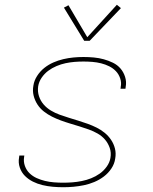

<svg xmlns="http://www.w3.org/2000/svg" viewBox="-20 -777 640 805"><path d="M245 8Q223 8 201 6Q179 4 158 -1Q137 -6 118 -15.5Q99 -25 84.5 -39.5Q70 -54 63 -74.5Q56 -95 60 -117Q60 -119 60.5 -121Q61 -123 61 -125H82Q82 -123 81.5 -121.5Q81 -120 81 -118Q78 -99 84.5 -81Q91 -63 104 -50.5Q117 -38 133.5 -30.5Q150 -23 168.5 -18.5Q187 -14 206.5 -12.5Q226 -11 245 -11Q264 -11 283.5 -12.5Q303 -14 323 -18Q343 -22 362 -29.5Q381 -37 398 -49Q415 -61 427.5 -78.5Q440 -96 443 -115Q447 -137 440 -157Q433 -177 420 -192Q407 -207 389.5 -217Q372 -227 352.5 -234Q333 -241 313.5 -247Q294 -253 274 -259Q254 -265 235 -272Q216 -279 198 -288Q180 -297 164 -309.5Q148 -322 137 -339Q126 -356 121 -376Q116 -396 120 -418Q123 -439 135.5 -458.5Q148 -478 165.5 -492Q183 -506 203.5 -515Q224 -524 245.5 -529Q267 -534 288 -536Q309 -538 330 -538Q352 -538 373.5 -536Q395 -534 415 -528.5Q435 -523 453.5 -514Q472 -505 485 -490Q498 -475 504.5 -454.5Q511 -434 507 -413Q507 -411 506.5 -409Q506 -407 506 -405H485Q486 -407 486 -408.5Q486 -410 486 -412Q490 -430 484 -448Q478 -466 466 -478.5Q454 -491 438 -499Q422 -507 404 -511.5Q386 -516 367.5 -517.5Q349 -519 330 -519Q311 -519 292.5 -517.5Q274 -516 255 -512Q236 -508 217 -500Q198 -492 182 -480Q166 -468 154.5 -451Q143 -434 140 -415Q137 -393 143.5 -373.5Q150 -354 163 -339Q176 -324 193.5 -313.5Q211 -303 230.5 -296Q250 -289 269.5 -283Q289 -277 308.5 -271Q328 -265 347.5 -258Q367 -251 385 -242Q403 -233 418.5 -220.5Q434 -208 445.5 -191Q457 -174 462 -154Q467 -134 463 -112Q460 -90 447 -70.5Q434 -51 415.5 -37Q397 -23 375.5 -14Q354 -5 332 -0.5Q310 4 288.5 6Q267 8 245 8ZM333 -606 248 -745 267 -755 346 -621 470 -757 487 -743 356 -606Z"/></svg>

Font: Iosevka Curly Thin Extended
Style: Italic
Weight: 100
Width: 7
Italic angle: -9°
Monospace: yes
Designer: Belleve Invis
Foundry: Belleve Invis
Version: Version 11.1.0; ttfautohint (v1.8.3)